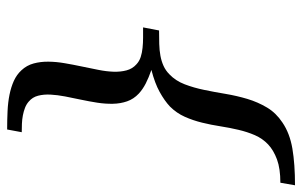

<svg xmlns="http://www.w3.org/2000/svg" viewBox="-178 -566 866 551"><g transform="rotate(90 255.5 -290.0)"><path d="M503.9 -661.1Q463.4 -661.1 437 -651.4Q410.6 -641.6 394 -626Q377 -609.9 367.4 -587.9Q357.9 -565.9 352.1 -541Q346.2 -516.1 342 -489.3Q337.9 -462.4 331.5 -436.5Q325.2 -410.6 314.7 -387Q304.2 -363.3 285.2 -344.2Q268.6 -328.6 243.4 -314.7Q218.3 -300.8 180.2 -291Q202.6 -283.2 219.2 -274.7Q235.8 -266.1 248 -254.9Q263.7 -240.2 270.3 -221.2Q276.9 -202.1 277.3 -180.7Q277.8 -159.2 274.2 -135.7Q270.5 -112.3 265.6 -89.1Q260.7 -65.9 256.3 -43.5Q252 -21 251 -1.5Q250 18.1 254.2 34.2Q258.3 50.3 271 61Q278.8 67.9 289.1 71.8Q299.3 75.7 310.8 77.9Q322.3 80.1 334.7 80.6Q347.2 81.1 358.9 81.1L351.1 123Q323.7 123 298.3 121.8Q272.9 120.6 251.2 116.2Q229.5 111.8 211.7 103.8Q193.8 95.7 181.2 82Q167 66.9 161.6 46.9Q156.2 26.9 156.5 4.4Q156.7 -18.1 160.9 -42.2Q165 -66.4 170.2 -90.8Q175.3 -115.2 179.9 -138.4Q184.6 -161.6 185.3 -182.1Q186 -202.6 181.4 -219.7Q176.8 -236.8 164.1 -248Q155.3 -256.3 143.1 -260.3Q130.9 -264.2 116.9 -265.6Q103 -267.1 87.9 -267.1H58.1L66.9 -313Q87.4 -313 105.7 -313.5Q124 -314 139.6 -316.9Q155.3 -319.8 168.7 -325.9Q182.1 -332 192.9 -342.8Q211.4 -360.4 221.4 -386.5Q231.4 -412.6 237.5 -442.4Q243.7 -472.2 249 -504.2Q254.4 -536.1 263.4 -566.4Q272.5 -596.7 288.1 -622.8Q303.7 -648.9 331.1 -667Q361.8 -688 406 -695.6Q450.2 -703.1 511.2 -703.1Z"/></g></svg>

Font: Charis SIL Viet
Style: Italic
Weight: 400
Italic angle: -11°
Foundry: SIL International
Version: Version 5.000